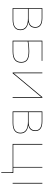

<svg xmlns="http://www.w3.org/2000/svg" viewBox="1124 -1622 673 2961"><g transform="rotate(90 1460.5 -141.5)"><path d="M445 -120Q445 -61 404 -30.5Q363 0 283 0H105V-458H261Q333 -458 370.5 -430.5Q408 -403 408 -350Q408 -260 317 -242Q445 -224 445 -120ZM116 -448V-246H266Q330 -246 363.5 -272.5Q397 -299 397 -350Q397 -398 362.5 -423Q328 -448 261 -448ZM434 -120Q434 -177 391.5 -206.5Q349 -236 266 -236H116V-10H283Q434 -10 434 -120Z M947 -132Q947 -66 904.5 -33Q862 0 775 0H607V-458H919V-448H618V-242Q693 -256 770 -256Q863 -256 905 -226.5Q947 -197 947 -132ZM936 -133Q936 -193 896.5 -219.5Q857 -246 767 -246Q696 -246 618 -232V-10H775Q856 -10 896 -40Q936 -70 936 -133Z M1488 0H1477V-441L1110 0H1099V-458H1110V-17L1477 -458H1488Z M2038 -120Q2038 -61 1997 -30.5Q1956 0 1876 0H1698V-458H1854Q1926 -458 1963.5 -430.5Q2001 -403 2001 -350Q2001 -260 1910 -242Q2038 -224 2038 -120ZM1709 -448V-246H1859Q1923 -246 1956.5 -272.5Q1990 -299 1990 -350Q1990 -398 1955.5 -423Q1921 -448 1854 -448ZM2027 -120Q2027 -177 1984.5 -206.5Q1942 -236 1859 -236H1709V-10H1876Q2027 -10 2027 -120Z M2648 175H2638L2637 0H2200V-458H2211V-10H2554V-458H2565V-10H2648Z M2800 -458H2811V0H2800Z"/></g></svg>

Font: Ysabeau SC Hairline
Style: Regular
Weight: 100
Designer: Christian Thalmann (Catharsis Fonts)
Version: Version 0.003